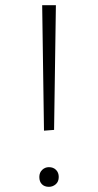

<svg xmlns="http://www.w3.org/2000/svg" viewBox="-20 -715 379 742"><path d="M150 -210 143 -695H196L189 -213ZM132 -31Q132 -48 143 -58.5Q154 -69 169 -69Q186 -69 196.5 -58.5Q207 -48 207 -31Q207 -13 195.5 -3Q184 7 169 7Q152 7 142 -3Q132 -13 132 -31Z"/></svg>

Font: Bitter Thin Light
Style: Regular
Weight: 300
Version: Version 2.002